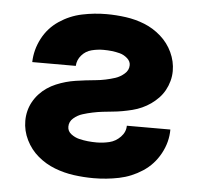

<svg xmlns="http://www.w3.org/2000/svg" viewBox="-44 -584 665 637"><g transform="rotate(5 288.0 -265.0)"><path d="M290 8Q333 8 374.5 -0.5Q416 -9 452 -32.5Q488 -56 509 -94.5Q530 -133 530 -175H385Q385 -154 369 -137.5Q353 -121 332 -116Q311 -111 290 -111Q275 -111 260.5 -112.5Q246 -114 231.5 -117.5Q217 -121 204.5 -130.5Q192 -140 192 -155Q192 -155 192 -155Q192 -155 192 -155Q192 -172 205.5 -183.5Q219 -195 235 -200Q251 -205 267.5 -208.5Q284 -212 300.5 -214Q317 -216 333.5 -217.5Q350 -219 366.5 -222Q383 -225 399 -229Q415 -233 430.5 -240Q446 -247 459.5 -256.5Q473 -266 484.5 -278Q496 -290 504 -304.5Q512 -319 516.5 -335.5Q521 -352 521 -369Q521 -401 507 -431Q493 -461 468 -483Q443 -505 413 -517Q383 -529 350.5 -533.5Q318 -538 286 -538Q245 -538 204.5 -529.5Q164 -521 129 -497.5Q94 -474 74.5 -436.5Q55 -399 54 -358H199Q200 -378 213.5 -393.5Q227 -409 246.5 -414Q266 -419 286 -419Q300 -419 313.5 -417.5Q327 -416 340.5 -412.5Q354 -409 365.5 -399Q377 -389 377 -376Q377 -359 363 -347Q349 -335 333.5 -330Q318 -325 301.5 -321.5Q285 -318 268.5 -316.5Q252 -315 235.5 -313Q219 -311 202.5 -308.5Q186 -306 170 -301.5Q154 -297 138.5 -290.5Q123 -284 109 -274.5Q95 -265 83.5 -252.5Q72 -240 64 -225.5Q56 -211 52 -195Q48 -179 48 -162Q48 -129 63 -98.5Q78 -68 103.5 -46.5Q129 -25 160 -13Q191 -1 224 3.5Q257 8 290 8Z"/></g></svg>

Font: Iosevka Sparkle Heavy
Style: Regular
Weight: 900
Designer: Belleve Invis
Foundry: Belleve Invis
Version: Version 4.5.0; ttfautohint (v1.8.3)